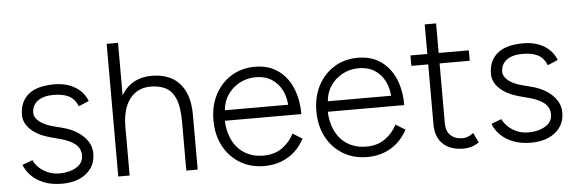

<svg xmlns="http://www.w3.org/2000/svg" viewBox="-47 -848 3034 1009"><g transform="rotate(-5 1470.0 -344.0)"><path d="M245 12Q188 12 147 -5Q106 -22 80.5 -49Q55 -76 45 -105L99 -125Q116 -88 153.5 -65.5Q191 -43 234 -43Q287 -43 324 -65Q361 -87 361 -127Q361 -163 334 -186Q307 -209 254 -223L205 -236Q138 -254 101.5 -288.5Q65 -323 65 -366Q65 -435 110.5 -473.5Q156 -512 248 -512Q291 -512 325.5 -499.5Q360 -487 384.5 -464Q409 -441 421 -409L367 -386Q351 -425 320 -441Q289 -457 239 -457Q186 -457 155.5 -434.5Q125 -412 125 -371Q125 -349 149.5 -327.5Q174 -306 223 -293L266 -282Q315 -270 349.5 -247.5Q384 -225 402.5 -196Q421 -167 421 -132Q421 -87 398 -54.5Q375 -22 335.5 -5Q296 12 245 12Z M541 0V-700H601V0ZM900 0V-256H960V0ZM900 -256Q900 -339 880.5 -382Q861 -425 827.5 -440.5Q794 -456 752 -456Q681 -456 641 -403.5Q601 -351 601 -257H564Q564 -337 587 -394Q610 -451 654.5 -481.5Q699 -512 763 -512Q821 -512 865.5 -488.5Q910 -465 935.5 -414Q961 -363 960 -279V-256Z M1311 12Q1239 12 1183.5 -21.5Q1128 -55 1096.5 -114Q1065 -173 1065 -250Q1065 -327 1096 -386Q1127 -445 1181.5 -478.5Q1236 -512 1306 -512Q1377 -512 1426.5 -477.5Q1476 -443 1502 -382.5Q1528 -322 1528 -243H1101L1124 -262Q1124 -193 1147 -144Q1170 -95 1212.5 -69Q1255 -43 1311 -43Q1369 -43 1409.5 -71.5Q1450 -100 1473 -145L1523 -114Q1504 -77 1473.5 -48.5Q1443 -20 1402 -4Q1361 12 1311 12ZM1129 -280 1104 -298H1489L1464 -279Q1464 -332 1444.5 -372Q1425 -412 1390 -434.5Q1355 -457 1306 -457Q1258 -457 1217.5 -434.5Q1177 -412 1153 -372.5Q1129 -333 1129 -280Z M1854 12Q1782 12 1726.5 -21.5Q1671 -55 1639.5 -114Q1608 -173 1608 -250Q1608 -327 1639 -386Q1670 -445 1724.5 -478.5Q1779 -512 1849 -512Q1920 -512 1969.5 -477.5Q2019 -443 2045 -382.5Q2071 -322 2071 -243H1644L1667 -262Q1667 -193 1690 -144Q1713 -95 1755.5 -69Q1798 -43 1854 -43Q1912 -43 1952.5 -71.5Q1993 -100 2016 -145L2066 -114Q2047 -77 2016.5 -48.5Q1986 -20 1945 -4Q1904 12 1854 12ZM1672 -280 1647 -298H2032L2007 -279Q2007 -332 1987.5 -372Q1968 -412 1933 -434.5Q1898 -457 1849 -457Q1801 -457 1760.5 -434.5Q1720 -412 1696 -372.5Q1672 -333 1672 -280Z M2362 12Q2293 12 2254 -24.5Q2215 -61 2215 -128V-656H2275V-128Q2275 -88 2298 -65.5Q2321 -43 2362 -43Q2374 -43 2385.5 -46.5Q2397 -50 2419 -65L2444 -13Q2417 3 2399 7.5Q2381 12 2362 12ZM2126 -445V-500H2434V-445Z M2719 12Q2662 12 2621 -5Q2580 -22 2554.5 -49Q2529 -76 2519 -105L2573 -125Q2590 -88 2627.5 -65.5Q2665 -43 2708 -43Q2761 -43 2798 -65Q2835 -87 2835 -127Q2835 -163 2808 -186Q2781 -209 2728 -223L2679 -236Q2612 -254 2575.5 -288.5Q2539 -323 2539 -366Q2539 -435 2584.5 -473.5Q2630 -512 2722 -512Q2765 -512 2799.5 -499.5Q2834 -487 2858.5 -464Q2883 -441 2895 -409L2841 -386Q2825 -425 2794 -441Q2763 -457 2713 -457Q2660 -457 2629.5 -434.5Q2599 -412 2599 -371Q2599 -349 2623.5 -327.5Q2648 -306 2697 -293L2740 -282Q2789 -270 2823.5 -247.5Q2858 -225 2876.5 -196Q2895 -167 2895 -132Q2895 -87 2872 -54.5Q2849 -22 2809.5 -5Q2770 12 2719 12Z"/></g></svg>

Font: Figtree Light Light
Style: Regular
Weight: 300
Version: Version 2.001;gftools[0.9.30]